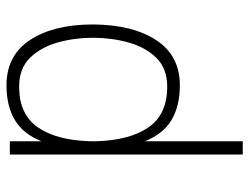

<svg xmlns="http://www.w3.org/2000/svg" viewBox="-106 -634 750 577"><g transform="rotate(90 268.5 -345.0)"><path d="M236 -511Q298 -511 340 -486Q382 -461 404 -406V-700H444V0H404V-95Q382 -40 340 -15Q298 10 236 10Q146 10 99.5 -61Q53 -132 53 -250V-251Q54 -370 100.5 -440.5Q147 -511 236 -511ZM240 -473Q185 -473 153 -440Q121 -407 107 -356Q93 -305 93 -250Q93 -195 107 -144.5Q121 -94 153 -61Q185 -28 240 -28Q323 -28 362 -84Q401 -140 404 -241V-259Q401 -361 362 -417Q323 -473 240 -473Z"/></g></svg>

Font: Haskoy ExtraLight
Style: Regular
Weight: 200
Designer: Ertekin Erdin
Foundry: Ertekin Erdin
Version: Version 2.000; ttfautohint (v1.8.4.7-5d5b)